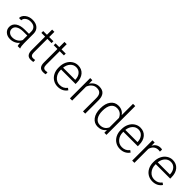

<svg xmlns="http://www.w3.org/2000/svg" viewBox="312 -2138 3536 3536"><g transform="rotate(45 2080.0 -370.0)"><path d="M409.7 0Q400.9 -24.9 398.4 -73.7Q367.7 -33.7 320.1 -12Q272.5 9.8 219.2 9.8Q143.1 9.8 95.9 -32.7Q48.8 -75.2 48.8 -140.1Q48.8 -217.3 113 -262.2Q177.2 -307.1 292 -307.1H397.9V-367.2Q397.9 -423.8 363 -456.3Q328.1 -488.8 261.2 -488.8Q200.2 -488.8 160.2 -457.5Q120.1 -426.3 120.1 -382.3L61.5 -382.8Q61.5 -445.8 120.1 -491.9Q178.7 -538.1 264.2 -538.1Q352.5 -538.1 403.6 -493.9Q454.6 -449.7 456.1 -370.6V-120.6Q456.1 -43.9 472.2 -5.9V0ZM226.1 -42Q284.7 -42 330.8 -70.3Q377 -98.6 397.9 -146V-262.2H293.5Q206.1 -261.2 156.7 -230.2Q107.4 -199.2 107.4 -145Q107.4 -100.6 140.4 -71.3Q173.3 -42 226.1 -42Z M702.6 -663.6V-528.3H812V-480.5H702.6V-128.4Q702.6 -84.5 718.5 -63Q734.4 -41.5 771.5 -41.5Q786.1 -41.5 818.8 -46.4L821.3 1.5Q798.3 9.8 758.8 9.8Q698.7 9.8 671.4 -25.1Q644 -60.1 644 -127.9V-480.5H546.9V-528.3H644V-663.6Z M1023.9 -663.6V-528.3H1133.3V-480.5H1023.9V-128.4Q1023.9 -84.5 1039.8 -63Q1055.7 -41.5 1092.8 -41.5Q1107.4 -41.5 1140.1 -46.4L1142.6 1.5Q1119.6 9.8 1080.1 9.8Q1020 9.8 992.7 -25.1Q965.3 -60.1 965.3 -127.9V-480.5H868.2V-528.3H965.3V-663.6Z M1459 9.8Q1391.6 9.8 1337.2 -23.4Q1282.7 -56.6 1252.4 -116Q1222.2 -175.3 1222.2 -249V-270Q1222.2 -346.2 1251.7 -407.2Q1281.2 -468.3 1334 -503.2Q1386.7 -538.1 1448.2 -538.1Q1544.4 -538.1 1600.8 -472.4Q1657.2 -406.7 1657.2 -293V-260.3H1280.3V-249Q1280.3 -159.2 1331.8 -99.4Q1383.3 -39.6 1461.4 -39.6Q1508.3 -39.6 1544.2 -56.6Q1580.1 -73.7 1609.4 -111.3L1646 -83.5Q1581.5 9.8 1459 9.8ZM1448.2 -488.3Q1382.3 -488.3 1337.2 -439.9Q1292 -391.6 1282.2 -310.1H1599.1V-316.4Q1596.7 -392.6 1555.7 -440.4Q1514.6 -488.3 1448.2 -488.3Z M1826.7 -528.3 1828.6 -438Q1858.4 -486.8 1902.8 -512.5Q1947.3 -538.1 2001 -538.1Q2085.9 -538.1 2127.4 -490.2Q2168.9 -442.4 2169.4 -346.7V0H2111.3V-347.2Q2110.8 -418 2081.3 -452.6Q2051.8 -487.3 1986.8 -487.3Q1932.6 -487.3 1890.9 -453.4Q1849.1 -419.4 1829.1 -361.8V0H1771V-528.3Z M2296.9 -269Q2296.9 -392.1 2351.8 -465.1Q2406.7 -538.1 2501 -538.1Q2607.9 -538.1 2664.1 -453.6V-750H2722.2V0H2667.5L2665 -70.3Q2608.9 9.8 2500 9.8Q2408.7 9.8 2352.8 -63.7Q2296.9 -137.2 2296.9 -262.2ZM2356 -258.8Q2356 -157.7 2396.5 -99.4Q2437 -41 2510.7 -41Q2618.7 -41 2664.1 -136.2V-384.3Q2618.7 -487.3 2511.7 -487.3Q2438 -487.3 2397 -429.4Q2356 -371.6 2356 -258.8Z M3080.6 9.8Q3013.2 9.8 2958.7 -23.4Q2904.3 -56.6 2874 -116Q2843.8 -175.3 2843.8 -249V-270Q2843.8 -346.2 2873.3 -407.2Q2902.8 -468.3 2955.6 -503.2Q3008.3 -538.1 3069.8 -538.1Q3166 -538.1 3222.4 -472.4Q3278.8 -406.7 3278.8 -293V-260.3H2901.9V-249Q2901.9 -159.2 2953.4 -99.4Q3004.9 -39.6 3083 -39.6Q3129.9 -39.6 3165.8 -56.6Q3201.7 -73.7 3231 -111.3L3267.6 -83.5Q3203.1 9.8 3080.6 9.8ZM3069.8 -488.3Q3003.9 -488.3 2958.7 -439.9Q2913.6 -391.6 2903.8 -310.1H3220.7V-316.4Q3218.3 -392.6 3177.2 -440.4Q3136.2 -488.3 3069.8 -488.3Z M3636.7 -478.5Q3618.2 -481.9 3597.2 -481.9Q3542.5 -481.9 3504.6 -451.4Q3466.8 -420.9 3450.7 -362.8V0H3392.6V-528.3H3449.7L3450.7 -444.3Q3497.1 -538.1 3599.6 -538.1Q3624 -538.1 3638.2 -531.7Z M3924.3 9.8Q3856.9 9.8 3802.5 -23.4Q3748 -56.6 3717.8 -116Q3687.5 -175.3 3687.5 -249V-270Q3687.5 -346.2 3717 -407.2Q3746.6 -468.3 3799.3 -503.2Q3852.1 -538.1 3913.6 -538.1Q4009.8 -538.1 4066.2 -472.4Q4122.6 -406.7 4122.6 -293V-260.3H3745.6V-249Q3745.6 -159.2 3797.1 -99.4Q3848.6 -39.6 3926.8 -39.6Q3973.6 -39.6 4009.5 -56.6Q4045.4 -73.7 4074.7 -111.3L4111.3 -83.5Q4046.9 9.8 3924.3 9.8ZM3913.6 -488.3Q3847.7 -488.3 3802.5 -439.9Q3757.3 -391.6 3747.6 -310.1H4064.5V-316.4Q4062 -392.6 4021 -440.4Q3980 -488.3 3913.6 -488.3Z"/></g></svg>

Font: Vazir Thin
Style: Thin
Weight: 100
Designer: Saber Rastikerdar
Foundry: Saber Rastikerdar
Version: Version 30.0.0